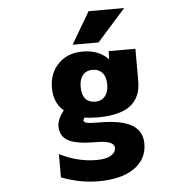

<svg xmlns="http://www.w3.org/2000/svg" viewBox="-63 -831 1126 1124"><g transform="rotate(-5 500.0 -269.5)"><path d="M414.1 -330.1Q414.1 -237.3 493.2 -236.3Q528.3 -236.3 549.3 -261.2Q570.3 -286.1 570.3 -330.1Q570.3 -376 548.8 -399.9Q527.3 -423.8 492.2 -423.8Q456.1 -423.8 435.1 -399.4Q414.1 -375 414.1 -330.1ZM756.8 33.2Q756.8 124 681.6 176.8Q606.4 229.5 469.7 229.5Q362.3 229.5 252.9 187.5V50.8Q359.4 104.5 469.7 104.5Q525.4 104.5 554.2 87.4Q583 70.3 583 43Q583 0 476.6 0Q360.4 0 312.5 -26.4Q264.6 -52.7 264.6 -112.3Q264.6 -152.3 303.7 -202.1Q246.1 -251 246.1 -338.4Q246.1 -425.8 300.8 -480.5Q355.5 -535.2 443.4 -535.2Q539.1 -535.2 594.7 -475.6L595.7 -524.4H752.9V-333Q752.9 -238.3 690.4 -190.9Q627.9 -143.6 499 -143.6Q453.1 -143.6 421.9 -149.4Q414.1 -139.6 413.1 -132.8Q413.1 -124 428.7 -118.7Q444.3 -113.3 502 -113.3Q634.8 -113.3 695.8 -77.1Q756.8 -41 756.8 33.2ZM499 -767.6H708L541 -580.1H388.7Z"/></g></svg>

Font: GenEi Gothic M Heavy
Style: Regular
Weight: 800
Designer: o_tamon (Modified); [Source Han Sans]
Ryoko NISHIZUKA  (kana & ideographs); Paul D. Hunt (Latin, Greek & Cyrillic); Wenl
Version: Version 1.1a;Original Version 1.004